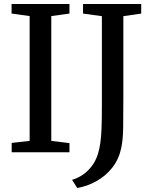

<svg xmlns="http://www.w3.org/2000/svg" viewBox="-20 -763 764 962"><path d="M128.5 -57V-682.5L38 -695V-743H328V-695L237 -682.5V-57L328 -46V0H38.5V-47ZM341 138Q369 130 394.5 112.8Q420 95.5 439.8 69.5Q459.5 43.5 470.5 9Q478.5 -17 482.8 -47.2Q487 -77.5 488.8 -121.8Q490.5 -166 490.5 -234.5V-682L396 -695V-743H687.5V-695L598 -682V-273Q598 -188.5 597.2 -125.2Q596.5 -62 587 -19Q574.5 37 541.8 78Q509 119 463.5 144.5Q418 170 367 179Z"/></svg>

Font: Merriweather 28pt
Style: Regular
Weight: 400
Version: Version 2.100